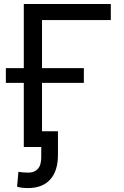

<svg xmlns="http://www.w3.org/2000/svg" viewBox="-20 -748 632 977"><path d="M543.9 -727.5V-646H193.8V0H101.1V-727.5ZM9.8 -326.2V-401.4H406.7V-326.2ZM122.1 209Q106.9 209 92.5 207.3Q78.1 205.6 66.9 202.1L73.7 126.5Q86.4 128.4 99.4 129.4Q112.3 130.4 124.5 130.4Q154.3 130.4 172.1 111.8Q189.9 93.3 189.9 50.8V0H152.3V-80.1H274.9V40Q274.9 121.6 235.6 165.3Q196.3 209 122.1 209Z"/></svg>

Font: Adwaita Sans
Style: Regular
Weight: 400
Designer: Rasmus Andersson
Foundry: rsms
Version: Version 4.001;git-9221beed3